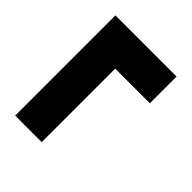

<svg xmlns="http://www.w3.org/2000/svg" viewBox="-52 -602 670 670"><g transform="rotate(-45 283.0 -267.0)"><path d="M529.8 -116.2H397.9V-287.1H35.2V-418H529.8Z"/></g></svg>

Font: OpenSansExtrabold
Style: Regular
Weight: 800
Foundry: Ascender Corporation
Version: Version 1.10